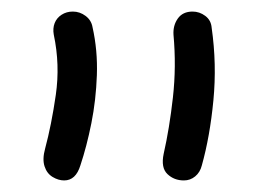

<svg xmlns="http://www.w3.org/2000/svg" viewBox="-20 -737 459 332"><path d="M298 -425Q281 -425 269.5 -436Q258 -447 263 -471Q273 -515 279 -568.5Q285 -622 280 -677Q279 -693 287.5 -705Q296 -717 313 -717Q325 -717 335 -709.5Q345 -702 346 -689Q355 -626 349 -563.5Q343 -501 329 -451Q326 -439 317.5 -432Q309 -425 298 -425ZM91 -425Q81 -425 71 -431Q61 -437 57 -449.5Q53 -462 58 -480Q69 -521 76.5 -573Q84 -625 73 -677Q71 -688 74.5 -697Q78 -706 86.5 -711.5Q95 -717 106 -717Q118 -717 128 -709.5Q138 -702 140 -690Q149 -650 147.5 -607Q146 -564 138 -524Q130 -484 119 -451Q111 -425 91 -425Z"/></svg>

Font: Shantell Sans Light
Style: Regular
Weight: 300
Designer: Stephen Nixon, Anya Danilova, Shantell Martin
Foundry: Arrow Type
Version: Version 1.011;[c5ecc13dd]